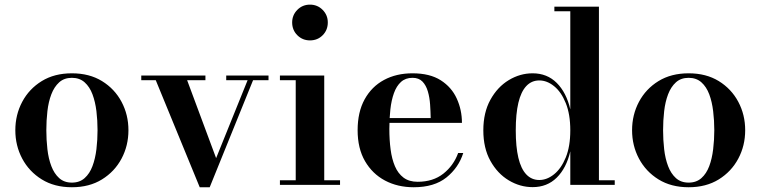

<svg xmlns="http://www.w3.org/2000/svg" viewBox="-20 -778 3200 808"><path d="M282.5 10Q209 10 155.8 -23Q102.5 -56 73.5 -110.5Q44.5 -165 44.5 -230Q44.5 -295 73.5 -349.5Q102.5 -404 155.8 -436.8Q209 -469.5 282.5 -469.5Q356 -469.5 409.2 -436.8Q462.5 -404 491.5 -349.5Q520.5 -295 520.5 -230Q520.5 -165 491.5 -110.5Q462.5 -56 409.2 -23Q356 10 282.5 10ZM282.5 -9.5Q315 -9.5 336.2 -28.5Q357.5 -47.5 369.2 -79Q381 -110.5 385.8 -150Q390.5 -189.5 390.5 -230Q390.5 -271 385.8 -310.2Q381 -349.5 369.2 -381Q357.5 -412.5 336.2 -431.5Q315 -450.5 282.5 -450.5Q250 -450.5 229 -431.5Q208 -412.5 196 -381Q184 -349.5 179.5 -310.2Q175 -271 175 -230Q175 -189.5 179.5 -150Q184 -110.5 196 -79Q208 -47.5 229 -28.5Q250 -9.5 282.5 -9.5Z M1110 -460V-440.5H1045L862.5 10H820.5L635.5 -440.5H574.5V-460H844.5V-440.5H767.5L889.5 -112.5L1022 -440.5H932V-460Z M1284.5 -608Q1253 -608 1231.2 -629.8Q1209.5 -651.5 1209.5 -683.5Q1209.5 -714.5 1231.2 -736.5Q1253 -758.5 1284.5 -758.5Q1316 -758.5 1337.8 -736.5Q1359.5 -714.5 1359.5 -683.5Q1359.5 -651.5 1338 -629.8Q1316.5 -608 1284.5 -608ZM1344.5 -460V-19.5H1411V0H1158V-19.5H1224.5V-440.5H1158V-460Z M1721 10Q1653.5 10 1600.2 -18.2Q1547 -46.5 1516 -100Q1485 -153.5 1485 -230Q1485 -306.5 1514.5 -360Q1544 -413.5 1596 -441.5Q1648 -469.5 1716 -469.5Q1789 -469.5 1834.8 -440.2Q1880.5 -411 1902.2 -363.2Q1924 -315.5 1924 -261H1552V-281H1792.5Q1792 -308.5 1790 -338.2Q1788 -368 1780.5 -393.5Q1773 -419 1757.8 -434.8Q1742.5 -450.5 1716 -450.5Q1686.5 -450.5 1667.5 -433.2Q1648.5 -416 1637.8 -386Q1627 -356 1622.8 -317.5Q1618.5 -279 1618.5 -236Q1618.5 -189.5 1623.8 -149.2Q1629 -109 1642 -78.5Q1655 -48 1678.2 -30.5Q1701.5 -13 1737.5 -13Q1802.5 -13 1845.8 -47.2Q1889 -81.5 1908 -134H1929.5Q1910 -72.5 1858.8 -31.2Q1807.5 10 1721 10Z M2221.5 9.5Q2168.5 9.5 2121 -19Q2073.5 -47.5 2043.8 -101Q2014 -154.5 2014 -229.5Q2014 -304.5 2043.8 -358.2Q2073.5 -412 2121 -440.8Q2168.5 -469.5 2221.5 -469.5Q2282.5 -469.5 2323 -429Q2363.5 -388.5 2380 -318V-730.5H2313V-750H2500.5V-19.5H2567V0H2380V-141Q2363.5 -70.5 2323 -30.5Q2282.5 9.5 2221.5 9.5ZM2249.5 -20.5Q2282 -20.5 2312 -44.8Q2342 -69 2361 -115.5Q2380 -162 2380 -229.5Q2380 -297 2361 -344Q2342 -391 2312 -415.2Q2282 -439.5 2249.5 -439.5Q2217 -439.5 2194.8 -415.8Q2172.5 -392 2161.5 -345.5Q2150.5 -299 2150.5 -229.5Q2150.5 -160 2161.5 -113.8Q2172.5 -67.5 2194.8 -44Q2217 -20.5 2249.5 -20.5Z M2878 10Q2804.5 10 2751.2 -23Q2698 -56 2669 -110.5Q2640 -165 2640 -230Q2640 -295 2669 -349.5Q2698 -404 2751.2 -436.8Q2804.5 -469.5 2878 -469.5Q2951.5 -469.5 3004.8 -436.8Q3058 -404 3087 -349.5Q3116 -295 3116 -230Q3116 -165 3087 -110.5Q3058 -56 3004.8 -23Q2951.5 10 2878 10ZM2878 -9.5Q2910.5 -9.5 2931.8 -28.5Q2953 -47.5 2964.8 -79Q2976.5 -110.5 2981.2 -150Q2986 -189.5 2986 -230Q2986 -271 2981.2 -310.2Q2976.5 -349.5 2964.8 -381Q2953 -412.5 2931.8 -431.5Q2910.5 -450.5 2878 -450.5Q2845.5 -450.5 2824.5 -431.5Q2803.5 -412.5 2791.5 -381Q2779.5 -349.5 2775 -310.2Q2770.5 -271 2770.5 -230Q2770.5 -189.5 2775 -150Q2779.5 -110.5 2791.5 -79Q2803.5 -47.5 2824.5 -28.5Q2845.5 -9.5 2878 -9.5Z"/></svg>

Font: Bodoni Moda 11pt SemiBold
Style: Regular
Weight: 600
Designer: Owen Earl
Foundry: indestructible type
Version: Version 2.004